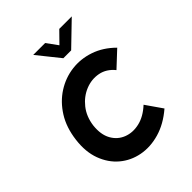

<svg xmlns="http://www.w3.org/2000/svg" viewBox="-198 -786 902 902"><g transform="rotate(-45 253.0 -335.0)"><path d="M439 -66Q383 -18 323.5 -1Q264 16 209.5 5.5Q155 -5 114 -39.5Q73 -74 52.5 -129Q32 -184 41 -256Q50 -329 83 -381.5Q116 -434 164.5 -465Q213 -496 269 -503Q325 -510 381 -491Q437 -472 484 -425L407 -353Q377 -390 335.5 -398Q294 -406 253 -389.5Q212 -373 182.5 -336Q153 -299 146 -246Q140 -191 160 -155Q180 -119 217 -104.5Q254 -90 297.5 -100Q341 -110 382 -148ZM270 -569 181 -680H260L300 -625L354 -680H437L322 -569Z"/></g></svg>

Font: Kulim Park SemiBold
Style: Italic
Weight: 600
Italic angle: -8°
Designer: Noponies / Dale Sattler
Foundry: Noponies
Version: Version 1.000; ttfautohint (v1.8.3)